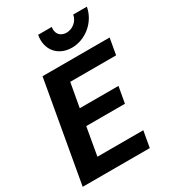

<svg xmlns="http://www.w3.org/2000/svg" viewBox="-220 -1045 1039 1160"><g transform="rotate(-30 300.0 -465.0)"><path d="M8 0H476L496 -113H176L210 -307H480L500 -420H230L260 -587H580L600 -700H132ZM234 -930C216 -830 279 -760 374 -760C466 -760 556 -830 574 -930H479C471 -885 431 -855 390 -855C348 -855 321 -885 329 -930Z"/></g></svg>

Font: Uncut Sans
Style: Bold Italic
Weight: 700
Italic angle: -10°
Designer: Kasper Nordkvist
Foundry: Uncut Type
Version: Version 1.111;FEAKit 1.0